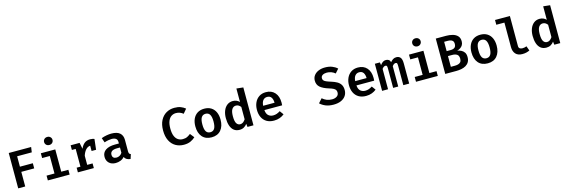

<svg xmlns="http://www.w3.org/2000/svg" viewBox="57 -2261 10964 3720"><g transform="rotate(-15 5538.5 -401.0)"><path d="M262.1 -605.6V-396.9H521V-293.3H262.1V0H121.5V-709.2H570.8L555.9 -605.6Z M922.6 -816.9Q959.5 -816.9 983.1 -793.8Q1006.7 -770.8 1006.7 -736.4Q1006.7 -702.1 983.1 -678.7Q959.5 -655.4 922.6 -655.4Q885.1 -655.4 861.5 -678.7Q837.9 -702.1 837.9 -736.4Q837.9 -770.8 861.5 -793.8Q885.1 -816.9 922.6 -816.9ZM1010.3 -543.1V-95.9H1153.3V0H715.9V-95.9H874.9V-447.2H721V-543.1Z M1318.5 0V-93.8H1394.9V-449.7H1318.5V-543.1H1497.9L1523.1 -418.5Q1552.8 -487.2 1597.9 -522.6Q1643.1 -557.9 1711.3 -557.9Q1737.4 -557.9 1757.4 -553.8Q1777.4 -549.7 1796.4 -543.1L1772.3 -331.3H1682.1V-437.4Q1629.2 -432.8 1590.8 -389.5Q1552.3 -346.2 1530.3 -275.4V-93.8H1638.5V0Z M2362.1 -143.1Q2362.1 -111.8 2371.3 -97.4Q2380.5 -83.1 2401 -76.4L2371.8 14.4Q2328.7 9.7 2297.9 -7.4Q2267.2 -24.6 2250.8 -59Q2220 -21.5 2173.1 -3.1Q2126.2 15.4 2074.9 15.4Q1991.8 15.4 1943.1 -31.8Q1894.4 -79 1894.4 -154.4Q1894.4 -241 1962.3 -287.9Q2030.3 -334.9 2154.9 -334.9H2230.8V-364.1Q2230.8 -412.3 2200.8 -434.1Q2170.8 -455.9 2115.4 -455.9Q2089.2 -455.9 2049.7 -449Q2010.3 -442.1 1969.2 -427.7L1936.9 -520.5Q1988.7 -540 2041.3 -549.2Q2093.8 -558.5 2136.9 -558.5Q2251.3 -558.5 2306.7 -510Q2362.1 -461.5 2362.1 -372.8ZM2119 -82.6Q2149.7 -82.6 2181 -99.7Q2212.3 -116.9 2230.8 -148.7V-254.4H2177.4Q2102.1 -254.4 2068.5 -230.3Q2034.9 -206.2 2034.9 -162.1Q2034.9 -82.6 2119 -82.6Z M3444.1 -724.6Q3517.9 -724.6 3569.2 -705.4Q3620.5 -686.2 3664.1 -650.3L3592.8 -565.6Q3562.1 -590.8 3526.2 -604.4Q3490.3 -617.9 3449.2 -617.9Q3399.5 -617.9 3358.2 -591.8Q3316.9 -565.6 3292.3 -507.9Q3267.7 -450.3 3267.7 -355.9Q3267.7 -263.1 3291.5 -205.9Q3315.4 -148.7 3356.7 -122.1Q3397.9 -95.4 3450.3 -95.4Q3505.6 -95.4 3542.3 -114.6Q3579 -133.8 3607.7 -157.4L3673.8 -73.8Q3636.4 -36.9 3580.3 -10.8Q3524.1 15.4 3444.1 15.4Q3351.3 15.4 3278.5 -26.9Q3205.6 -69.2 3164.1 -152.1Q3122.6 -234.9 3122.6 -355.9Q3122.6 -474.9 3165.4 -557.2Q3208.2 -639.5 3281.3 -682.1Q3354.4 -724.6 3444.1 -724.6Z M4000.5 -558.5Q4081.5 -558.5 4137.9 -523.1Q4194.4 -487.7 4223.8 -423.3Q4253.3 -359 4253.3 -272.8Q4253.3 -140.5 4187.2 -62.6Q4121 15.4 4000 15.4Q3879 15.4 3812.8 -61.3Q3746.7 -137.9 3746.7 -271.8Q3746.7 -356.9 3776.4 -421.5Q3806.2 -486.2 3862.8 -522.3Q3919.5 -558.5 4000.5 -558.5ZM4000.5 -456.4Q3943.6 -456.4 3915.6 -411.8Q3887.7 -367.2 3887.7 -271.8Q3887.7 -175.4 3915.4 -131Q3943.1 -86.7 4000 -86.7Q4056.9 -86.7 4084.6 -131Q4112.3 -175.4 4112.3 -272.8Q4112.3 -367.7 4084.6 -412.1Q4056.9 -456.4 4000.5 -456.4Z M4705.1 -774.4 4840.5 -760V0H4720.5L4712.3 -64.1Q4687.2 -28.2 4649.2 -6.4Q4611.3 15.4 4561 15.4Q4492.3 15.4 4447.4 -20.5Q4402.6 -56.4 4380.8 -121.3Q4359 -186.2 4359 -272.3Q4359 -354.9 4384.9 -419.7Q4410.8 -484.6 4459 -521.5Q4507.2 -558.5 4573.8 -558.5Q4653.3 -558.5 4705.1 -503.6ZM4610.3 -457.4Q4559 -457.4 4529.5 -413.1Q4500 -368.7 4500 -271.8Q4500 -169.2 4527.2 -127.7Q4554.4 -86.2 4600.5 -86.2Q4634.4 -86.2 4660 -106.4Q4685.6 -126.7 4705.1 -156.9V-404.1Q4686.2 -429.2 4662.8 -443.3Q4639.5 -457.4 4610.3 -457.4Z M5121 -230.3Q5127.2 -153.8 5166.2 -120Q5205.1 -86.2 5261 -86.2Q5300 -86.2 5334.4 -98.5Q5368.7 -110.8 5402.1 -132.8L5458.5 -55.4Q5420.5 -23.6 5367.9 -4.1Q5315.4 15.4 5252.3 15.4Q5164.1 15.4 5103.8 -21Q5043.6 -57.4 5012.8 -122.1Q4982.1 -186.7 4982.1 -270.8Q4982.1 -351.8 5012.1 -416.9Q5042.1 -482.1 5099.2 -520.3Q5156.4 -558.5 5236.9 -558.5Q5348.7 -558.5 5414.4 -485.6Q5480 -412.8 5480 -284.1Q5480 -254.4 5477.4 -230.3ZM5237.4 -463.1Q5188.2 -463.1 5156.7 -427.7Q5125.1 -392.3 5119.5 -316.9H5348.2Q5347.2 -385.6 5320 -424.4Q5292.8 -463.1 5237.4 -463.1Z M6725.1 -203.6Q6725.1 -139 6692.1 -89.5Q6659 -40 6596.7 -12.3Q6534.4 15.4 6446.7 15.4Q6354.4 15.4 6288.2 -12.1Q6222.1 -39.5 6177.4 -82.6L6251.3 -165.1Q6289.7 -130.3 6337.4 -111Q6385.1 -91.8 6444.6 -91.8Q6501.5 -91.8 6540.3 -117.9Q6579 -144.1 6579 -194.4Q6579 -223.1 6566.7 -243.3Q6554.4 -263.6 6524.4 -279.5Q6494.4 -295.4 6441 -311.3Q6323.6 -347.2 6267.7 -396.2Q6211.8 -445.1 6211.8 -527.2Q6211.8 -588.2 6245.6 -632.6Q6279.5 -676.9 6336.9 -700.8Q6394.4 -724.6 6466.2 -724.6Q6545.1 -724.6 6605.1 -701.8Q6665.1 -679 6710.8 -636.9L6640.5 -557.4Q6604.1 -588.7 6561.8 -603.6Q6519.5 -618.5 6475.9 -618.5Q6424.1 -618.5 6390.5 -597.9Q6356.9 -577.4 6356.9 -536.4Q6356.9 -511.3 6371 -493.6Q6385.1 -475.9 6419.2 -460.5Q6453.3 -445.1 6513.8 -426.7Q6576.9 -407.7 6624.4 -381Q6671.8 -354.4 6698.5 -312.1Q6725.1 -269.7 6725.1 -203.6Z M6967.2 -230.3Q6973.3 -153.8 7012.3 -120Q7051.3 -86.2 7107.2 -86.2Q7146.2 -86.2 7180.5 -98.5Q7214.9 -110.8 7248.2 -132.8L7304.6 -55.4Q7266.7 -23.6 7214.1 -4.1Q7161.5 15.4 7098.5 15.4Q7010.3 15.4 6950 -21Q6889.7 -57.4 6859 -122.1Q6828.2 -186.7 6828.2 -270.8Q6828.2 -351.8 6858.2 -416.9Q6888.2 -482.1 6945.4 -520.3Q7002.6 -558.5 7083.1 -558.5Q7194.9 -558.5 7260.5 -485.6Q7326.2 -412.8 7326.2 -284.1Q7326.2 -254.4 7323.6 -230.3ZM7083.6 -463.1Q7034.4 -463.1 7002.8 -427.7Q6971.3 -392.3 6965.6 -316.9H7194.4Q7193.3 -385.6 7166.2 -424.4Q7139 -463.1 7083.6 -463.1Z M7853.3 -558.5Q7904.6 -558.5 7934.4 -524.4Q7964.1 -490.3 7964.1 -402.6V0H7846.2V-385.6Q7846.2 -422.1 7840.5 -437.7Q7834.9 -453.3 7813.8 -453.3Q7796.9 -453.3 7779.5 -443.3Q7762.1 -433.3 7744.1 -407.7V0H7642.1V-385.6Q7642.1 -422.1 7636.4 -437.7Q7630.8 -453.3 7609.7 -453.3Q7592.8 -453.3 7575.4 -443.3Q7557.9 -433.3 7540 -407.7V0H7420.5V-543.1H7521.5L7530.3 -486.7Q7554.4 -520 7581 -539.2Q7607.7 -558.5 7645.1 -558.5Q7675.9 -558.5 7699.7 -543.3Q7723.6 -528.2 7733.8 -491.8Q7757.4 -521.5 7786.4 -540Q7815.4 -558.5 7853.3 -558.5Z M8307.2 -816.9Q8344.1 -816.9 8367.7 -793.8Q8391.3 -770.8 8391.3 -736.4Q8391.3 -702.1 8367.7 -678.7Q8344.1 -655.4 8307.2 -655.4Q8269.7 -655.4 8246.2 -678.7Q8222.6 -702.1 8222.6 -736.4Q8222.6 -770.8 8246.2 -793.8Q8269.7 -816.9 8307.2 -816.9ZM8394.9 -543.1V-95.9H8537.9V0H8100.5V-95.9H8259.5V-447.2H8105.6V-543.1Z M9189.7 -205.6Q9189.7 -145.6 9166.4 -105.9Q9143.1 -66.2 9103.1 -42.8Q9063.1 -19.5 9012.3 -9.7Q8961.5 0 8907.2 0H8687.2V-709.2H8894.4Q8963.6 -709.2 9023.8 -692.8Q9084.1 -676.4 9121.5 -637.2Q9159 -597.9 9159 -528.7Q9159 -485.1 9140.8 -454.1Q9122.6 -423.1 9092.6 -403.6Q9062.6 -384.1 9028.2 -375.4Q9066.7 -369.2 9103.8 -351.5Q9141 -333.8 9165.4 -298.7Q9189.7 -263.6 9189.7 -205.6ZM9016.9 -516.4Q9016.9 -564.6 8986.7 -585.6Q8956.4 -606.7 8898.5 -606.7H8827.7V-419.5H8904.6Q8961.5 -419.5 8989.2 -442.3Q9016.9 -465.1 9016.9 -516.4ZM9044.1 -209.2Q9044.1 -273.8 9007.4 -297.2Q8970.8 -320.5 8914.9 -320.5H8827.7V-105.1H8908.7Q8942.6 -105.1 8973.6 -113.1Q9004.6 -121 9024.4 -143.3Q9044.1 -165.6 9044.1 -209.2Z M9539 -558.5Q9620 -558.5 9676.4 -523.1Q9732.8 -487.7 9762.3 -423.3Q9791.8 -359 9791.8 -272.8Q9791.8 -140.5 9725.6 -62.6Q9659.5 15.4 9538.5 15.4Q9417.4 15.4 9351.3 -61.3Q9285.1 -137.9 9285.1 -271.8Q9285.1 -356.9 9314.9 -421.5Q9344.6 -486.2 9401.3 -522.3Q9457.9 -558.5 9539 -558.5ZM9539 -456.4Q9482.1 -456.4 9454.1 -411.8Q9426.2 -367.2 9426.2 -271.8Q9426.2 -175.4 9453.8 -131Q9481.5 -86.7 9538.5 -86.7Q9595.4 -86.7 9623.1 -131Q9650.8 -175.4 9650.8 -272.8Q9650.8 -367.7 9623.1 -412.1Q9595.4 -456.4 9539 -456.4Z M10187.2 -760V-157.9Q10187.2 -122.6 10208.2 -107.7Q10229.2 -92.8 10264.1 -92.8Q10286.2 -92.8 10306.7 -97.7Q10327.2 -102.6 10345.6 -109.7L10379 -17.4Q10353.3 -4.1 10316.7 5.6Q10280 15.4 10231.8 15.4Q10143.1 15.4 10097.4 -35.4Q10051.8 -86.2 10051.8 -172.3V-664.1H9889.2V-760Z M10859 -774.4 10994.4 -760V0H10874.4L10866.2 -64.1Q10841 -28.2 10803.1 -6.4Q10765.1 15.4 10714.9 15.4Q10646.2 15.4 10601.3 -20.5Q10556.4 -56.4 10534.6 -121.3Q10512.8 -186.2 10512.8 -272.3Q10512.8 -354.9 10538.7 -419.7Q10564.6 -484.6 10612.8 -521.5Q10661 -558.5 10727.7 -558.5Q10807.2 -558.5 10859 -503.6ZM10764.1 -457.4Q10712.8 -457.4 10683.3 -413.1Q10653.8 -368.7 10653.8 -271.8Q10653.8 -169.2 10681 -127.7Q10708.2 -86.2 10754.4 -86.2Q10788.2 -86.2 10813.8 -106.4Q10839.5 -126.7 10859 -156.9V-404.1Q10840 -429.2 10816.7 -443.3Q10793.3 -457.4 10764.1 -457.4Z"/></g></svg>

Font: Fira Code SemiBold
Style: Regular
Weight: 600
Designer: Carrois Corporate, Edenspiekermann AG, Nikita Prokopov
Foundry: Carrois Corporate, Edenspiekermann AG, Nikita Prokopov
Version: Version 6.002